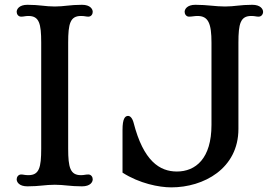

<svg xmlns="http://www.w3.org/2000/svg" viewBox="-20 -790 1162 821"><path d="M51.3 -23.4C51.3 -11.7 61.5 6.8 97.2 6.8C149.9 6.8 172.9 0 214.4 0C254.4 0 278.8 6.8 330.6 6.8C366.7 6.8 376.5 -11.7 376.5 -23.4C376.5 -32.7 370.1 -43.9 357.9 -43.9C344.7 -43.9 340.3 -41 326.2 -41C280.3 -41 271.5 -73.7 271.5 -154.3V-607.9C271.5 -689 280.3 -721.7 326.2 -721.7C343.3 -721.7 346.2 -718.8 357.9 -718.8C370.1 -718.8 376.5 -729.5 376.5 -739.3C376.5 -750.5 366.7 -769.5 330.6 -769.5C278.8 -769.5 254.4 -762.2 214.4 -762.2C172.9 -762.2 149.9 -769.5 97.2 -769.5C61.5 -769.5 51.3 -750.5 51.3 -739.3C51.3 -729.5 58.1 -718.8 70.3 -718.8C82.5 -718.8 87.4 -721.7 101.6 -721.7C147.5 -721.7 156.2 -689.5 156.2 -607.9V-154.3C156.2 -73.2 147.5 -41 101.6 -41C84.5 -41 81.1 -43.9 70.3 -43.9C58.1 -43.9 51.3 -32.7 51.3 -23.4ZM503.9 -51.8C576.2 -5.4 660.2 11.2 712.4 11.2C850.6 11.2 999.5 -68.8 999.5 -238.8V-607.9C999.5 -689 1008.3 -721.7 1054.2 -721.7C1071.3 -721.7 1074.2 -718.8 1085.9 -718.8C1098.1 -718.8 1105 -729.5 1105 -739.3C1105 -750.5 1094.7 -769.5 1058.6 -769.5C1006.8 -769.5 982.9 -762.2 942.4 -762.2C900.4 -762.2 866.7 -769.5 815.4 -769.5C779.8 -769.5 769.5 -750.5 769.5 -739.3C769.5 -729.5 776.4 -718.8 788.1 -718.8C801.8 -718.8 810.5 -721.7 824.7 -721.7C871.1 -721.7 884.3 -689 884.3 -607.9V-255.9C884.3 -111.8 816.4 -56.6 736.3 -56.6C662.6 -56.6 593.3 -101.6 551.3 -265.1C545.9 -285.2 536.6 -294.4 527.8 -294.4C514.6 -294.4 503.9 -282.7 503.9 -234.9Z"/></svg>

Font: Stoke
Style: Regular
Weight: 400
Designer: Nicole Fally
Foundry: Nicole Fally
Version: Version 1.002